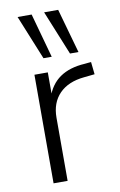

<svg xmlns="http://www.w3.org/2000/svg" viewBox="-86 -799 528 848"><g transform="rotate(-10 178.5 -375.5)"><path d="M84 0V-487H144V-374H137Q156 -432 199.5 -462Q243 -492 311 -496L340 -499L346 -443L298 -438Q226 -431 186.5 -390.5Q147 -350 147 -283V0ZM255 -552 174 -751H237L293 -552ZM136 -552 55 -751H118L173 -552Z"/></g></svg>

Font: Nunito Sans 11pt Light
Style: Regular
Weight: 300
Version: Version 3.101;gftools[0.9.27]